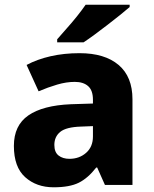

<svg xmlns="http://www.w3.org/2000/svg" viewBox="-20 -879 653 816"><path d="M318 -653Q425 -653 484 -603Q543 -553 543 -457V-93H426L393 -167H389Q354 -122 315 -102.5Q276 -83 208 -83Q135 -83 87 -126Q39 -169 39 -259Q39 -346 100.5 -388.5Q162 -431 281 -436L375 -439V-455Q375 -495 354.5 -513Q334 -531 298 -531Q262 -531 223 -519.5Q184 -508 144 -491L93 -603Q138 -627 195 -640Q252 -653 318 -653ZM324 -341Q261 -339 236 -318.5Q211 -298 211 -263Q211 -232 229 -218Q247 -204 275 -204Q317 -204 346 -229.5Q375 -255 375 -299V-343ZM531 -849Q515 -835 490 -815Q465 -795 436.5 -773Q408 -751 381.5 -731.5Q355 -712 335 -699H223V-712Q239 -731 262 -756.5Q285 -782 307 -809.5Q329 -837 344 -859H531Z"/></svg>

Font: Noto Sans Telugu UI ExtraBold
Style: Regular
Weight: 800
Designer: Jelle Bosma - Monotype Design Team
Foundry: Monotype Imaging Inc.
Version: Version 2.005; ttfautohint (v1.8.4.7-5d5b)